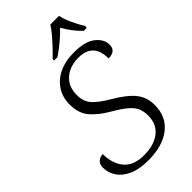

<svg xmlns="http://www.w3.org/2000/svg" viewBox="-284 -1006 1092 1092"><g transform="rotate(-45 261.5 -460.5)"><path d="M214 10Q142 10 95 -11Q48 -32 24.5 -67Q1 -102 1 -144Q1 -172 17.5 -185.5Q34 -199 55 -199Q55 -123 94 -75.5Q133 -28 217 -28Q298 -28 345.5 -65.5Q393 -103 393 -171Q393 -203 383 -228.5Q373 -254 343.5 -279.5Q314 -305 257 -338Q195 -374 158 -417Q121 -460 121 -531Q121 -587 148 -630.5Q175 -674 225.5 -699Q276 -724 347 -724Q437 -724 480 -690Q523 -656 523 -611Q523 -587 508.5 -573.5Q494 -560 463 -560Q464 -590 454.5 -619Q445 -648 418.5 -666.5Q392 -685 342 -685Q302 -685 267 -669.5Q232 -654 210 -622Q188 -590 188 -540Q188 -487 218 -454.5Q248 -422 308 -387Q392 -338 427 -293.5Q462 -249 462 -188Q462 -94 395.5 -42Q329 10 214 10ZM237 -784Q257 -803 281.5 -829Q306 -855 329 -882Q352 -909 365 -931H435Q439 -909 450 -882Q461 -855 474.5 -829Q488 -803 500 -784L497 -771H474Q423 -821 392 -879Q363 -849 332 -823Q301 -797 263 -771H234Z"/></g></svg>

Font: Noto Serif Light
Style: Italic
Weight: 300
Italic angle: -12°
Designer: Monotype Design Team
Foundry: Monotype Imaging Inc.
Version: Version 2.013